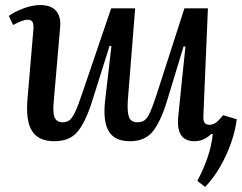

<svg xmlns="http://www.w3.org/2000/svg" viewBox="-20 -545 957 760"><path d="M15 -482Q35 -497 71 -511Q107 -525 139 -525Q182 -525 202 -502Q222 -479 218 -436L193 -147Q188 -98 196.5 -79.5Q205 -61 228 -61Q243 -61 254 -68.5Q265 -76 277 -101Q289 -126 306 -177L420 -512H515L486 -148Q483 -103 490.5 -82Q498 -61 524 -61Q542 -61 553.5 -70Q565 -79 575.5 -103.5Q586 -128 601 -174L710 -512H803L785 -85Q784 -66 790.5 -58.5Q797 -51 809 -51Q824 -51 836.5 -61Q849 -71 863 -89L917 -73Q912 -29 894.5 21Q877 71 850.5 116.5Q824 162 792 195L761 171Q784 129 801 80Q818 31 822 -14L817 -15Q786 14 750 14Q678 14 685 -78Q690 -131 697.5 -201.5Q705 -272 714 -360L707 -362L640 -142Q614 -59 583 -22.5Q552 14 494 14Q434 14 410.5 -25.5Q387 -65 396 -146Q402 -200 408.5 -254Q415 -308 421 -362L414 -364L344 -142Q317 -58 285.5 -22Q254 14 195 14Q132 14 106.5 -27Q81 -68 89 -155L112 -426Q114 -448 109 -457.5Q104 -467 89 -467Q70 -467 32 -446Z"/></svg>

Font: Literata 36pt Medium
Style: Italic
Weight: 500
Italic angle: -2°
Designer: Latin by Veronika Burian and Jose Scaglione. Greek by Irene Vlachou. Cyrillic by Vera Evstafieva
Foundry: TypeTogether
Version: Version 3.002